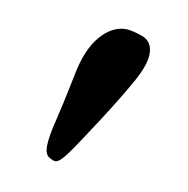

<svg xmlns="http://www.w3.org/2000/svg" viewBox="-42 -637 316 322"><g transform="rotate(10 116.0 -476.5)"><path d="M149.4 -595.7Q158.7 -595.7 177 -589.4Q195.3 -583 195.3 -561.5Q195.3 -543 178.7 -513.2Q162.1 -483.4 136.7 -443.8Q102.1 -390.1 89.8 -373.5Q77.6 -356.9 70.8 -356.9Q66.9 -356.9 59.8 -361.3Q52.7 -365.7 52.7 -379.4Q52.7 -394.5 59.8 -423.3Q66.9 -452.1 77.6 -504.9Q85.9 -549.3 105.7 -572.5Q125.5 -595.7 149.4 -595.7Z"/></g></svg>

Font: Kurinto Seri
Style: Regular
Weight: 400
Designer: Kurinto was developed by Clint Goss from a range of fonts that are compatible with the SIL Open Font License Version 1.1
Foundry: Clinton F. Goss
Version: Version 2.196; July 25, 2020